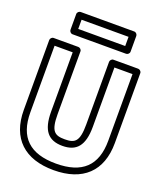

<svg xmlns="http://www.w3.org/2000/svg" viewBox="-196 -1213 1155 1375"><g transform="rotate(20 381.5 -525.5)"><path d="M201 -1041H559V-971H201ZM176 -1091C165.3 -1091 151 -1081.1 151 -1066V-946C151 -935.3 160.9 -921 176 -921H584C594.7 -921 609 -930.9 609 -946V-1066C609 -1076.7 599.1 -1091 584 -1091ZM489 -825V-348C489 -216.8 457.6 -195 380 -195C302.4 -195 271 -216.8 271 -348V-825C271 -840.1 256.7 -850 246 -850H58C42.9 -850 33 -835.7 33 -825V-293C33 -76.1 159.1 40 380 40C600.9 40 727 -76.1 727 -293V-825C727 -840.1 712.7 -850 702 -850H514C498.9 -850 489 -835.7 489 -825ZM539 -800H677V-293C677 -101.9 579.1 -10 380 -10C180.9 -10 83 -101.9 83 -293V-800H221V-348C221 -203.2 273.6 -145 380 -145C486.4 -145 539 -203.2 539 -348Z"/></g></svg>

Font: Hussar Ekologiczny
Style: Regular
Weight: 400
Foundry: Cannot Into Space Fonts
Version: Version 0.97